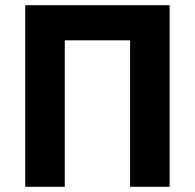

<svg xmlns="http://www.w3.org/2000/svg" viewBox="-20 -718 749 738"><path d="M77 -698H632V0H480V-563H229V0H77Z"/></svg>

Font: IBMPlexSans-Bold
Style: Bold
Weight: 700
Designer: Mike Abbink, Paul van der Laan, Pieter van Rosmalen
Foundry: Bold Monday
Version: Version 3.1